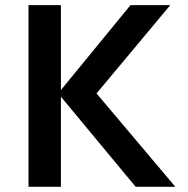

<svg xmlns="http://www.w3.org/2000/svg" viewBox="-20 -720 726 740"><path d="M89.8 0V-700.2H214.8V-373L482.9 -700.2H636.2L352.1 -359.9L655.8 0H502.9L214.8 -347.2V0Z"/></svg>

Font: Fivo Sans Modern Med
Style: Regular
Weight: 450
Designer: Alexander Slobzheninov
Foundry: Alexander Slobzheninov
Version: 1.0